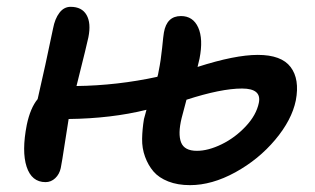

<svg xmlns="http://www.w3.org/2000/svg" viewBox="-20 -559 918 560"><path d="M112.8 -27.8Q72.3 -27.8 57.6 -72.8Q43 -117.7 58.1 -194.8Q68.4 -244.1 89.8 -270Q112.3 -367.2 134.8 -476.1Q140.1 -504.4 153.3 -521.7Q166.5 -539.1 186 -539.1Q218.8 -539.1 232.4 -515.4Q246.1 -491.7 237.8 -450.2Q235.4 -437 203.1 -308.1Q321.8 -309.6 439 -335Q440.9 -339.4 442.9 -352.1Q449.2 -382.8 452.9 -419.4Q456.5 -456.1 458 -463.9Q466.3 -512.2 507.8 -512.2Q543 -512.2 558.1 -478.8Q573.2 -445.3 562 -388.2Q560.1 -381.3 556.2 -363.8Q665.5 -398.9 731.9 -398.9Q800.8 -398.9 827.6 -363.5Q854.5 -328.1 842.8 -266.1Q831.1 -209 782.7 -151.4Q734.4 -93.8 666.3 -56.4Q598.1 -19 534.2 -19Q498 -19 470.7 -29.8Q443.4 -40.5 427.7 -58.8Q412.1 -77.1 403.1 -101.8Q394 -126.5 394.5 -154.3Q395 -182.1 399.9 -211.9Q400.9 -216.3 403.6 -225.3Q406.2 -234.4 407.2 -238.8Q304.7 -213.4 180.2 -211.9Q175.8 -186.5 168.5 -137.5Q161.1 -88.4 157.2 -68.8Q153.3 -50.8 141.1 -39.3Q128.9 -27.8 112.8 -27.8ZM509.8 -214.8Q498.5 -168.5 508.1 -143.8Q517.6 -119.1 554.2 -119.1Q587.4 -119.1 626.5 -138.2Q665.5 -157.2 696.5 -190.2Q727.5 -223.1 734.9 -258.8Q739.3 -279.8 727.1 -290.3Q714.8 -300.8 686 -300.8Q625 -300.8 523.9 -268.1Q511.2 -220.2 509.8 -214.8Z"/></svg>

Font: Shantell Sans Irregular Bouncy
Style: Italic
Weight: 500
Italic angle: -11.31°
Designer: Stephen Nixon, Anya Danilova, Shantell Martin
Foundry: Arrow Type
Version: Version 1.006;[9816181b4]